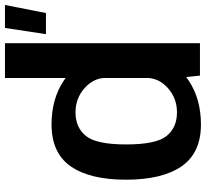

<svg xmlns="http://www.w3.org/2000/svg" viewBox="-48 -777 829 773"><g transform="rotate(-90 366.5 -390.5)"><path d="M615.5 -620H700.5L733 -785H640.5ZM448.5 0H579V-785H439V-92.5ZM252 4Q354.5 4 428 -45Q501.5 -94 501.5 -151L439.5 -216.5Q439.5 -166 398.5 -129.2Q357.5 -92.5 300.5 -92.5Q239.5 -92.5 205.5 -134.5Q171.5 -176.5 171.5 -297Q171.5 -417 205.5 -459Q239.5 -501 300.5 -501Q357.5 -501 398.5 -464.2Q439.5 -427.5 439.5 -378L501.5 -442.5Q501.5 -499.5 428 -548.5Q354.5 -597.5 252 -597.5Q137 -597.5 83.2 -520.2Q29.5 -443 29.5 -297.5Q29.5 -152.5 83.2 -74.2Q137 4 252 4Z"/></g></svg>

Font: Anybody UltraCondensed Thin SemiBold
Style: Regular
Weight: 600
Version: Version 1.111